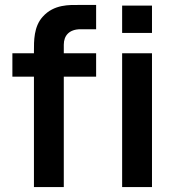

<svg xmlns="http://www.w3.org/2000/svg" viewBox="-20 -755 714 775"><path d="M117 -548.5V-540H30V-445.5H117V0H237.5V-445.5H368V-540H237.5V-574.5C237.5 -611.5 259.5 -637 305.5 -637H368V-735H300.5C261 -735 198 -738.5 152.5 -687.5C116 -647.5 117 -589.5 117 -548.5ZM473 0H593.5V-540H473ZM473 -622H593.5V-732.5H473Z"/></svg>

Font: Manrope
Style: Bold
Weight: 700
Designer: Mikhail Sharanda
Foundry: Mikhail Sharanda
Version: Version 4.505;FEAKit 1.0